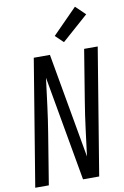

<svg xmlns="http://www.w3.org/2000/svg" viewBox="-105 -1041 710 1100"><g transform="rotate(-10 250.5 -491.0)"><path d="M8 0 129 -735H223L331 -125Q341 -204 351 -283Q361 -362 374 -441L422 -735H501L380 0H286L178 -610Q168 -531 158 -452Q148 -373 135 -294L87 0ZM315 -793 269 -837 412 -982 468 -928Z"/></g></svg>

Font: Iosevka Term Oblique
Style: Regular
Weight: 400
Italic angle: -9°
Monospace: yes
Designer: Belleve Invis
Foundry: Belleve Invis
Version: Version 31.4.0